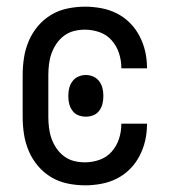

<svg xmlns="http://www.w3.org/2000/svg" viewBox="-20 -548 515 576"><path d="M235 8Q209 8 182.5 2.5Q156 -3 133.5 -16.5Q111 -30 94 -50Q77 -70 66.5 -94.5Q56 -119 52 -145Q48 -171 48 -197V-323Q48 -349 52 -375Q56 -401 66.5 -425.5Q77 -450 94 -470Q111 -490 133.5 -503.5Q156 -517 182.5 -522.5Q209 -528 235 -528Q259 -528 283.5 -523.5Q308 -519 330 -508Q352 -497 369.5 -479.5Q387 -462 398.5 -440Q410 -418 415.5 -394Q421 -370 421 -345V-343H344V-344Q344 -367 337 -388.5Q330 -410 315 -427Q300 -444 278.5 -451.5Q257 -459 235 -459Q218 -459 202 -455Q186 -451 172.5 -441Q159 -431 149.5 -417Q140 -403 134.5 -387.5Q129 -372 127 -355.5Q125 -339 125 -323V-197Q125 -181 127 -164.5Q129 -148 134.5 -132.5Q140 -117 149.5 -103Q159 -89 172.5 -79Q186 -69 202 -65Q218 -61 235 -61Q257 -61 278.5 -68.5Q300 -76 315 -93Q330 -110 337 -131.5Q344 -153 344 -176V-177H421V-175Q421 -150 415.5 -126Q410 -102 398.5 -80Q387 -58 369.5 -40.5Q352 -23 330 -12Q308 -1 283.5 3.5Q259 8 235 8ZM238 -198Q226 -198 215.5 -202Q205 -206 198 -215Q191 -224 188 -235Q185 -246 185 -258V-262Q185 -274 188 -285Q191 -296 198 -305Q205 -314 215.5 -318.5Q226 -323 238 -323Q249 -323 259.5 -318.5Q270 -314 277 -305Q284 -296 287 -285Q290 -274 290 -262V-258Q290 -246 287 -235Q284 -224 277 -215Q270 -206 259.5 -202Q249 -198 238 -198Z"/></svg>

Font: Iosevka QP
Style: Regular
Weight: 400
Designer: Belleve Invis
Foundry: Belleve Invis
Version: Version 20.0.0; ttfautohint (v1.8.4)